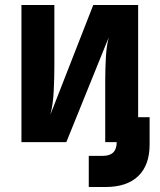

<svg xmlns="http://www.w3.org/2000/svg" viewBox="-20 -570 640 770"><path d="M66 0V-550H198V-305Q198 -259 195.5 -205.5Q193 -152 182 -110L354 -550H534V-100H580V10Q580 92 534.5 136Q489 180 403 180H336V55H393Q448 55 448 0H402V-245Q402 -291 404.5 -338Q407 -385 416 -420L246 0Z"/></svg>

Font: JetBrains Mono NL ExtraBold
Style: Regular
Weight: 800
Designer: Philipp Nurullin, Konstantin Bulenkov
Foundry: JetBrains
Version: Version 2.304; ttfautohint (v1.8.4.7-5d5b)